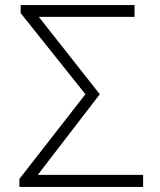

<svg xmlns="http://www.w3.org/2000/svg" viewBox="-20 -742 634 762"><path d="M57 -32 319 -368 62 -690V-722H514V-675H134L376 -368L130 -48H548V0H57Z"/></svg>

Font: Nebula Sans Light
Style: Regular
Weight: 300
Designer: Paul D. Hunt for Adobe (as Source Sans)
Foundry: Nebula Entertainment & Broadcasting LLC
Version: Version 1.010